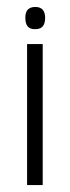

<svg xmlns="http://www.w3.org/2000/svg" viewBox="-20 -533 201 553"><path d="M82 -449C103 -449 110 -462 110 -482C110 -499 103 -513 82 -513C59 -513 53 -499 53 -482C53 -463 59 -448 82 -449ZM103 0V-406H58V0Z"/></svg>

Font: OSH Darker Grotesque
Style: Regular
Weight: 400
Designer: Gabriel Lam
Foundry: TypeRant
Version: Version 1.000;Glyphs 3.1.1 (3148)